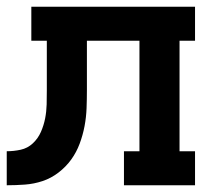

<svg xmlns="http://www.w3.org/2000/svg" viewBox="-20 -550 640 570"><path d="M0 0V-101Q21 -101 41.5 -105.5Q62 -110 77.5 -124.5Q93 -139 101.5 -158.5Q110 -178 114 -198.5Q118 -219 118.5 -240Q119 -261 119 -282V-429H73V-530H559V-429H513V-101H559V0H348V-101H394V-429H238V-283Q238 -256 237 -229Q236 -202 231 -175.5Q226 -149 216.5 -123.5Q207 -98 191.5 -76.5Q176 -55 154 -38Q132 -21 106.5 -12.5Q81 -4 54 -2Q27 0 0 0Z"/></svg>

Font: Iosevka Curly Slab Extended
Style: Bold
Weight: 700
Width: 7
Monospace: yes
Designer: Belleve Invis
Foundry: Belleve Invis
Version: Version 11.1.0; ttfautohint (v1.8.3)